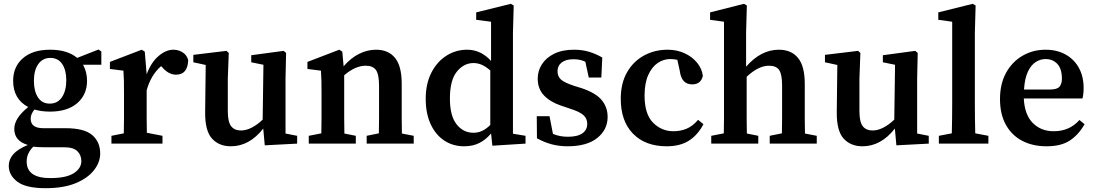

<svg xmlns="http://www.w3.org/2000/svg" viewBox="-20 -754 5748 1008"><path d="M120 94Q120 181 244 181Q327 181 367 155.5Q407 130 407 92Q407 60 386 39.5Q365 19 315 19H208Q178 19 155 16Q120 50 120 94ZM241 -210Q283 -210 305.5 -244Q328 -278 328 -333Q328 -386 306.5 -418Q285 -450 244 -450Q204 -450 181 -417.5Q158 -385 158 -330Q158 -275 179.5 -242.5Q201 -210 241 -210ZM242 -168Q199 -168 161 -179Q141 -155 141 -131Q141 -81 207 -81H324Q422 -81 464 -45Q506 -9 506 52Q506 98 473 140Q440 182 376.5 208Q313 234 220 234Q115 234 70.5 199.5Q26 165 26 117Q26 83 49.5 56Q73 29 126 7Q55 -14 55 -77Q55 -105 72.5 -133Q90 -161 128 -192Q49 -234 49 -330Q49 -404 100.5 -448.5Q152 -493 243 -493Q334 -493 385 -450L497 -494L512 -484V-414H416Q426 -396 431.5 -375Q437 -354 437 -330Q437 -257 385.5 -212.5Q334 -168 242 -168Z M565 0V-41L630 -54Q631 -91 631 -134.5Q631 -178 631 -210V-263Q631 -304 630.5 -328.5Q630 -353 628 -383L557 -392V-429L724 -493L740 -483L750 -364Q773 -426 812 -459.5Q851 -493 890 -493Q917 -493 939 -479Q961 -465 968 -439Q966 -362 904 -362Q867 -362 835 -397L826 -407Q772 -360 750 -280V-210Q750 -179 750 -136.5Q750 -94 751 -57L833 -41V0Z M1370 9 1362 -79Q1289 14 1192 14Q1130 14 1093 -26.5Q1056 -67 1057 -166L1060 -413L995 -427V-466L1169 -487L1181 -476L1176 -342V-170Q1176 -114 1193.5 -91.5Q1211 -69 1245 -69Q1273 -69 1302.5 -84.5Q1332 -100 1359 -126L1363 -414L1299 -427V-464L1469 -487L1482 -476L1479 -342V-53L1540 -41V0Z M1601 0V-41L1667 -54Q1668 -91 1668 -134.5Q1668 -178 1668 -210V-263Q1668 -304 1667.5 -328.5Q1667 -353 1665 -383L1594 -392V-429L1761 -493L1777 -483L1784 -406Q1822 -450 1865.5 -471.5Q1909 -493 1954 -493Q2019 -493 2054 -450Q2089 -407 2089 -314V-210Q2089 -176 2089 -133.5Q2089 -91 2090 -53L2152 -41V0H1905V-41L1969 -54Q1970 -91 1970 -133.5Q1970 -176 1970 -210V-304Q1970 -363 1954 -386Q1938 -409 1900 -409Q1846 -409 1787 -359V-210Q1787 -178 1787 -134.5Q1787 -91 1788 -53L1848 -41V0Z M2342 -237Q2342 -146 2377 -101.5Q2412 -57 2465 -57Q2491 -57 2512.5 -67.5Q2534 -78 2554 -98V-384Q2530 -405 2509 -414Q2488 -423 2466 -423Q2415 -423 2378.5 -378Q2342 -333 2342 -237ZM2565 11 2558 -53Q2530 -20 2496 -3Q2462 14 2417 14Q2358 14 2312.5 -16Q2267 -46 2241 -102Q2215 -158 2215 -235Q2215 -314 2244.5 -372Q2274 -430 2323.5 -461.5Q2373 -493 2432 -493Q2505 -493 2558 -434V-640L2480 -650V-689L2662 -734L2677 -725L2673 -583V-52L2739 -41V0Z M2960 14Q2915 14 2876 3.5Q2837 -7 2799 -28L2798 -144H2865L2883 -51Q2919 -36 2961 -36Q3012 -36 3037.5 -54Q3063 -72 3063 -104Q3063 -132 3042.5 -150Q3022 -168 2974 -183L2924 -200Q2868 -219 2835.5 -253.5Q2803 -288 2803 -341Q2803 -382 2825 -416.5Q2847 -451 2889.5 -472Q2932 -493 2993 -493Q3036 -493 3071.5 -482.5Q3107 -472 3142 -452L3137 -347H3071L3053 -430Q3026 -443 2991 -443Q2951 -443 2929 -426Q2907 -409 2907 -380Q2907 -353 2925 -336.5Q2943 -320 2995 -303L3034 -291Q3108 -266 3139 -228.5Q3170 -191 3170 -140Q3170 -73 3115.5 -29.5Q3061 14 2960 14Z M3480 14Q3368 14 3303.5 -52Q3239 -118 3239 -235Q3239 -317 3272 -374.5Q3305 -432 3361 -462.5Q3417 -493 3485 -493Q3534 -493 3574 -474.5Q3614 -456 3639.5 -425Q3665 -394 3670 -356Q3660 -311 3614 -311Q3558 -311 3549 -381L3536 -440Q3527 -442 3517.5 -443Q3508 -444 3499 -444Q3463 -444 3432.5 -423Q3402 -402 3383 -359.5Q3364 -317 3364 -252Q3364 -155 3408.5 -110Q3453 -65 3516 -65Q3552 -65 3584 -78Q3616 -91 3645 -125L3673 -102Q3644 -46 3597.5 -16Q3551 14 3480 14Z M3714 0V-41L3780 -54Q3781 -91 3781 -134.5Q3781 -178 3781 -210V-640L3708 -650V-689L3886 -734L3901 -725L3897 -583V-404Q3975 -493 4069 -493Q4134 -493 4169.5 -450Q4205 -407 4205 -314V-210Q4205 -176 4205 -133.5Q4205 -91 4206 -53L4268 -41V0H4021V-41L4085 -54Q4086 -91 4086 -133.5Q4086 -176 4086 -210V-304Q4086 -364 4070.5 -386.5Q4055 -409 4017 -409Q3962 -409 3900 -351V-210Q3900 -177 3900 -134Q3900 -91 3901 -53L3961 -41V0Z M4686 9 4678 -79Q4605 14 4508 14Q4446 14 4409 -26.5Q4372 -67 4373 -166L4376 -413L4311 -427V-466L4485 -487L4497 -476L4492 -342V-170Q4492 -114 4509.5 -91.5Q4527 -69 4561 -69Q4589 -69 4618.5 -84.5Q4648 -100 4675 -126L4679 -414L4615 -427V-464L4785 -487L4798 -476L4795 -342V-53L4856 -41V0Z M4909 0V-41L4977 -54Q4978 -93 4978.5 -132Q4979 -171 4979 -210V-640L4906 -650V-689L5087 -734L5102 -725L5098 -583V-210Q5098 -171 5098.5 -132Q5099 -93 5100 -54L5169 -41V0Z M5469 -444Q5443 -444 5418.5 -429Q5394 -414 5377 -379Q5360 -344 5356 -284H5491Q5530 -284 5542.5 -299Q5555 -314 5555 -341Q5555 -393 5531 -418.5Q5507 -444 5469 -444ZM5474 14Q5401 14 5346 -15Q5291 -44 5260.5 -99.5Q5230 -155 5230 -234Q5230 -314 5262 -372Q5294 -430 5348.5 -461.5Q5403 -493 5469 -493Q5529 -493 5574 -468Q5619 -443 5644 -398Q5669 -353 5669 -292Q5669 -260 5663 -237H5355Q5359 -152 5402 -108.5Q5445 -65 5512 -65Q5595 -65 5647 -124L5674 -102Q5643 -47 5597 -16.5Q5551 14 5474 14Z"/></svg>

Font: Source Serif 4 Semibold
Style: Regular
Weight: 600
Designer: Frank Grießhammer
Foundry: Adobe
Version: Version 4.005;hotconv 1.1.0;makeotfexe 2.6.0